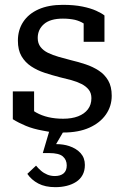

<svg xmlns="http://www.w3.org/2000/svg" viewBox="-20 -538 515 794"><path d="M358 -132Q358 -153 347 -167Q336 -181 317.5 -190.5Q299 -200 275.5 -206.5Q252 -213 226 -219Q195 -227 164.5 -237Q134 -247 109 -263.5Q84 -280 69 -305.5Q54 -331 54 -370Q54 -414 76 -447.5Q98 -481 139.5 -499.5Q181 -518 240 -518Q286 -518 320.5 -511Q355 -504 378 -493.5Q401 -483 412 -474V-365H326V-441Q310 -451 290 -456Q267 -461 240 -461Q188 -461 162 -438.5Q136 -416 136 -381Q136 -359 147.5 -344Q159 -329 178.5 -319.5Q198 -310 222.5 -303Q247 -296 274 -289Q304 -282 334 -272Q364 -262 388.5 -246Q413 -230 427.5 -205Q442 -180 442 -142Q442 -99 418 -64.5Q394 -30 349.5 -10Q305 10 242 10Q241 10 240 10L212 58Q242 58 266 66Q296 76 313.5 95.5Q331 115 331 144Q331 168 321.5 185.5Q312 203 295 214Q278 225 256 230.5Q234 236 209 236Q167 236 138.5 221Q110 206 93 181L129 147Q138 158 149.5 168Q161 178 175.5 184Q190 190 207 190Q230 190 243 179Q256 168 256 146Q256 123 240 109Q224 95 183 95H157L183 7Q169 5 156 2Q117 -5 87 -17.5Q57 -30 33 -45V-160H121V-78Q125 -75 129 -73Q152 -60 180 -53.5Q208 -47 241 -47Q277 -47 303 -57Q329 -67 343.5 -86Q358 -105 358 -132Z"/></svg>

Font: Roboto Serif 20pt
Style: Regular
Weight: 400
Designer: Greg Gazdowicz
Foundry: Commercial Type
Version: Version 1.008